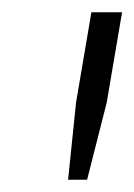

<svg xmlns="http://www.w3.org/2000/svg" viewBox="-20 -706 219 313"><path d="M91 -413 104 -539 129 -686H179L154 -539L122 -413Z"/></svg>

Font: Archivo ExtraCondensed ExtraLight
Style: Italic
Weight: 250
Width: 2
Italic angle: -10°
Designer: Hector Gatti
Foundry: Omnibus-Type
Version: Version 2.001